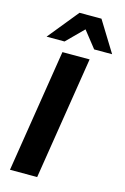

<svg xmlns="http://www.w3.org/2000/svg" viewBox="-139 -1002 691 1064"><g transform="rotate(15 206.5 -470.0)"><path d="M32 0 144 -705H300L188 0ZM37 -765 179 -940H305L413 -765H310L235 -860L140 -765Z"/></g></svg>

Font: Mulish ExtraBold
Style: Italic
Weight: 800
Italic angle: -9°
Designer: Vernon Adams
Foundry: Vernon Adams
Version: Version 3.603; ttfautohint (v1.8.3)